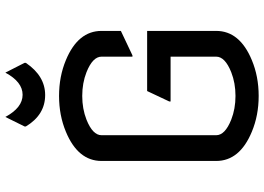

<svg xmlns="http://www.w3.org/2000/svg" viewBox="-156 -835 1000 728"><g transform="rotate(-90 344.0 -471.0)"><path d="M590.8 -413.1V-151.4Q590.8 -62 480 -16.1Q418 9.8 344.2 9.8Q270.5 9.8 208.5 -16.1Q97.7 -62 97.7 -151.4V-585.9Q97.7 -675.3 208.5 -721.2Q270.5 -747.1 344.2 -747.1Q418 -747.1 480 -721.2Q590.8 -675.3 590.8 -585.9V-512.7L498 -468.8H493.2V-585.9Q493.2 -619.6 434.1 -643.1Q393.1 -659.2 344.2 -659.2Q295.4 -659.2 254.4 -643.1Q195.3 -619.6 195.3 -585.9V-151.4Q195.3 -117.7 254.4 -94.2Q295.4 -78.1 344.2 -78.1Q393.1 -78.1 434.1 -94.2Q493.2 -117.7 493.2 -151.4V-324.2H323.2V-329.1L362.8 -413.1ZM228.5 -873V-877.9L264.6 -950.7Q299.8 -885.3 348.6 -885.3Q397.5 -885.3 432.6 -950.7L469.7 -877.9V-873Q419.9 -799.8 347.7 -799.8Q272.5 -799.8 228.5 -873Z"/></g></svg>

Font: Nova Flat
Style: Book
Weight: 400
Version: Version 2.000